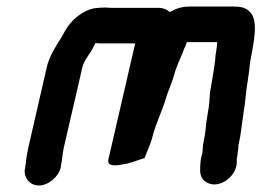

<svg xmlns="http://www.w3.org/2000/svg" viewBox="-20 -524 801 588"><path d="M166 -11 167 -18C171 -37 171 -51 175 -70L232 -317C237 -340 257 -360 266 -380L272 -392H274C283 -391 291 -391 297 -391H394L312 -36C306 -10 343 -18 364 -22C382 -25 409 -36 423 -40C430 -60 439 -78 445 -98C456 -145 477 -183 490 -229C497 -250 506 -270 512 -290C520 -323 535 -348 544 -375C546 -379 551 -389 552 -395H645C645 -385 642 -365 640 -354C638 -318 628 -275 623 -239C622 -225 621 -200 617 -182L612 -150C610 -127 607 -105 602 -82C601 -74 601 -66 600 -59C600 -57 599 -55 599 -52L596 -41C594 -33 594 -24 593 -13V-2C593 12 598 24 609 32C645 59 704 20 705 -26V-36C705 -39 706 -41 706 -42C707 -47 708 -52 708 -58C711 -69 709 -77 712 -88C718 -113 719 -134 723 -159L727 -187C729 -199 731 -212 732 -225C735 -260 743 -298 746 -334C756 -389 773 -460 746 -487C732 -501 719 -504 693 -504H562C537 -504 519 -498 500 -487C490 -496 478 -500 465 -500H322C317 -500 312 -500 304 -501C292 -501 280 -500 271 -499C233 -493 197 -462 179 -429L169 -411C152 -384 131 -353 123 -317L67 -73C63 -55 60 -38 59 -23L57 -11C50 18 70 44 99 44C128 44 159 18 166 -11Z"/></svg>

Font: Electronic
Style: ExHvIt
Weight: 900
Version: Version 1.011